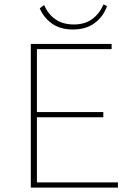

<svg xmlns="http://www.w3.org/2000/svg" viewBox="-20 -859 619 879"><path d="M520 0H121V-658H491V-634H149V-24H520ZM133 -322V-346H453V-322ZM314 -724Q256 -724 218 -751Q180 -778 162 -821L182 -836Q200 -794 234 -770.5Q268 -747 318 -747Q369 -747 402.5 -772Q436 -797 454 -839L470 -831Q453 -783 413.5 -753.5Q374 -724 314 -724Z"/></svg>

Font: Ysabeau Office Thin
Style: Regular
Weight: 250
Designer: Christian Thalmann (Catharsis Fonts)
Version: Version 2.001;gftools[0.9.30]; featfreeze: tnum,lnum,ss02